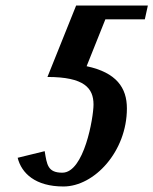

<svg xmlns="http://www.w3.org/2000/svg" viewBox="-20 -550 556 696"><path d="M440 -157C440 -232 402 -287 294 -310L362 -480H505L516 -530H256L152 -271C285 -271 319 -231 319 -171C319 -124 285 76 206 76C153 76 150 47 142 -2L44 22C58 78 108 126 210 126C322 126 440 -1 440 -157Z"/></svg>

Font: Pfennig
Style: BoldItalic
Weight: 700
Italic angle: -13°
Version: Version 20100423